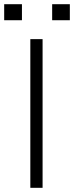

<svg xmlns="http://www.w3.org/2000/svg" viewBox="-39 -898 354 918"><path d="M164.6 0H106V-710.9H164.6ZM294.9 -801.3H210.4V-877.9H294.9ZM65.9 -801.3H-19V-877.9H65.9Z"/></svg>

Font: Franko
Style: Light
Weight: 300
Designer: Google
Version: Version 1.200310; 2013